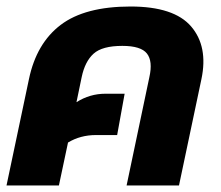

<svg xmlns="http://www.w3.org/2000/svg" viewBox="-25 -570 680 590"><path d="M-5 0 64 -327Q87 -437 161.5 -493.5Q236 -550 376 -550Q510 -550 562.5 -488.5Q615 -427 594 -327L525 0H364L434 -333Q445 -382 426.5 -405.5Q408 -429 351 -429Q289 -429 262.5 -405Q236 -381 226 -333L210 -256Q251 -282 299 -282H358L335 -155H270Q222 -155 184 -132L156 0Z"/></svg>

Font: Kanit SemiBold
Style: Italic
Weight: 600
Italic angle: -12°
Designer: Katatrad Team
Foundry: CadsonDemak
Version: Version 2.000; ttfautohint (v1.8.3)